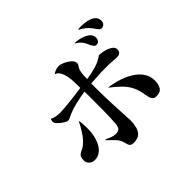

<svg xmlns="http://www.w3.org/2000/svg" viewBox="-183 -1088 1367 1367"><g transform="rotate(-45 500.0 -404.5)"><path d="M295 -278Q295 -247 288 -213.5Q281 -180 266 -151Q251 -122 227.5 -104.5Q204 -87 171 -87Q148 -87 131 -102.5Q114 -118 114 -141Q114 -161 119.5 -174Q125 -187 141 -196Q149 -201 156.5 -204Q164 -207 171 -211Q209 -236 238.5 -280Q268 -324 287 -364Q291 -361 292.5 -342.5Q294 -324 294.5 -304.5Q295 -285 295 -278ZM843 -531Q843 -512 832 -502.5Q821 -493 802 -493Q788 -493 773.5 -494.5Q759 -496 745 -497Q729 -498 713 -498Q697 -498 680 -498Q645 -498 609.5 -495.5Q574 -493 539 -491V-469Q539 -382 542.5 -295Q546 -208 551 -121Q551 -119 551.5 -116Q552 -113 552 -111Q552 -76 544.5 -45.5Q537 -15 516.5 3.5Q496 22 457 22Q433 22 424.5 12.5Q416 3 411 -19Q405 -54 377.5 -82.5Q350 -111 326 -133L329 -138Q345 -131 366.5 -122Q388 -113 409 -113Q440 -113 449.5 -129.5Q459 -146 460 -172Q464 -228 464.5 -285Q465 -342 465 -399Q465 -420 465 -441.5Q465 -463 464 -484Q413 -477 357.5 -463Q302 -449 257 -426Q253 -424 248 -422Q243 -420 238 -420Q226 -420 205.5 -433Q185 -446 168.5 -463Q152 -480 152 -493Q152 -499 154 -505Q156 -511 157 -517Q175 -508 195 -504Q215 -500 234 -500Q255 -500 276 -502Q297 -504 318 -506Q353 -510 389.5 -514Q426 -518 462 -524V-547Q462 -566 461 -592Q460 -618 454.5 -645Q449 -672 437 -693Q425 -714 403 -721Q414 -732 431.5 -737.5Q449 -743 464 -743Q481 -743 506.5 -731.5Q532 -720 551.5 -702.5Q571 -685 571 -665Q571 -654 566 -647.5Q561 -641 556 -632Q550 -622 546.5 -603.5Q543 -585 542 -566Q541 -547 541 -534Q588 -540 635.5 -553.5Q683 -567 720 -595Q734 -595 754.5 -591.5Q775 -588 795 -580.5Q815 -573 829 -561Q843 -549 843 -531ZM875 -184Q875 -148 860 -123Q845 -98 804 -98Q784 -98 774 -109Q764 -120 760.5 -136Q757 -152 754 -167Q746 -221 726 -257.5Q706 -294 675.5 -323.5Q645 -353 603 -385Q620 -384 637.5 -380.5Q655 -377 671 -373Q705 -365 741 -349.5Q777 -334 807.5 -311Q838 -288 856.5 -256.5Q875 -225 875 -184ZM795 -699Q795 -683 786.5 -671Q778 -659 760 -659Q749 -659 741.5 -668.5Q734 -678 729 -687Q722 -705 713 -722Q704 -739 690 -752Q684 -758 677.5 -763Q671 -768 663 -772Q659 -774 659 -776Q659 -778 662 -778Q679 -778 701.5 -773.5Q724 -769 745.5 -759.5Q767 -750 781 -735Q795 -720 795 -699ZM907 -754Q907 -739 896.5 -727.5Q886 -716 871 -716Q862 -716 855 -722Q848 -728 843 -735Q825 -764 803.5 -785Q782 -806 752 -822Q751 -823 748.5 -824Q746 -825 746 -827Q746 -830 756.5 -830.5Q767 -831 770 -831Q789 -831 812.5 -828.5Q836 -826 857.5 -818Q879 -810 893 -795Q907 -780 907 -754Z"/></g></svg>

Font: Kaisei Tokumin Medium
Style: Regular
Weight: 500
Designer: Font-Kai, 金井和夫
Foundry: KAZUO KANAI
Version: Version 5.003